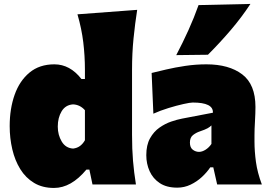

<svg xmlns="http://www.w3.org/2000/svg" viewBox="-20 -929 1353 967"><path d="M252 17.6Q193.8 17.6 151.6 -7.8Q109.4 -33.2 82.3 -76.9Q55.2 -120.6 42 -176.8Q28.8 -232.9 28.8 -293.9Q28.8 -381.3 53.7 -451.7Q78.6 -522 128.7 -563.5Q178.7 -605 253.9 -605Q332.5 -605 390.1 -531.2H407.7V-577.6Q407.7 -647.5 399.4 -716.1Q391.1 -784.7 370.1 -856.9L670.9 -879.4Q660.2 -811.5 652.6 -736.1Q645 -660.6 645 -577.6V-250.5Q645 -177.2 649.9 -119.1Q654.8 -61 664.6 0H445.8L430.2 -74.7H415Q338.4 17.6 252 17.6ZM348.1 -180.7Q368.7 -183.1 383.3 -194.1Q397.9 -205.1 407.7 -222.7V-374Q382.8 -401.9 348.1 -403.3Q310.1 -400.9 290.5 -368.7Q271 -336.4 271 -291.5Q271 -249.5 290.8 -216.3Q310.5 -183.1 348.1 -180.7Z M872.6 16.1Q819.3 16.1 784.9 -6.6Q750.5 -29.3 733.6 -66.7Q716.8 -104 716.8 -147.5Q716.8 -198.7 735.6 -232.4Q754.4 -266.1 783 -286.1Q811.5 -306.2 842.3 -316.7Q873 -327.1 896.5 -331.5L1052.2 -361.3Q1055.2 -412.6 950.7 -412.6Q937.5 -412.6 903.6 -405Q869.6 -397.5 828.4 -384.8Q787.1 -372.1 752.4 -356.4L743.7 -561.5Q773.4 -568.8 817.4 -579.1Q861.3 -589.4 913.6 -597.2Q965.8 -605 1019.5 -605Q1133.3 -605 1200 -554.4Q1266.6 -503.9 1266.6 -390.1Q1266.6 -360.4 1264.2 -318.8Q1261.7 -277.3 1261.7 -248V-216.3Q1261.7 -168 1269 -113.8Q1276.4 -59.6 1298.8 0H1073.7L1054.2 -86.4H1039.1Q1022.5 -61.5 997.1 -37.8Q971.7 -14.2 939.9 1Q908.2 16.1 872.6 16.1ZM982.4 -164.1Q998 -164.1 1015.4 -175Q1032.7 -186 1044.9 -204.1V-297.4Q1037.1 -289.6 1025.4 -283Q1013.7 -276.4 986.3 -267.1Q968.3 -261.2 952.4 -249Q936.5 -236.8 936.5 -210.9Q936.5 -186 950.9 -175Q965.3 -164.1 982.4 -164.1ZM867.7 -651.4Q900.9 -714.8 929.2 -777.3Q957.5 -839.8 980 -903.3L1241.2 -909.2Q1197.8 -842.8 1143.1 -778.6Q1088.4 -714.4 1027.3 -653.3Z"/></svg>

Font: Pinar-FD Black
Style: Regular
Weight: 900
Designer: Amin Abedi
Version: Version 3.000